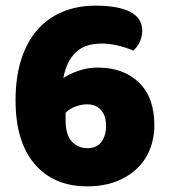

<svg xmlns="http://www.w3.org/2000/svg" viewBox="-20 -643 598 679"><path d="M483 -534Q483 -513 473.5 -493.5Q464 -474 451 -464Q424 -476 394.5 -482.5Q365 -489 340 -489Q280 -489 247.5 -457.5Q215 -426 204 -367Q224 -381 257 -392.5Q290 -404 325 -404Q417 -404 471.5 -351Q526 -298 526 -199Q526 -156 511 -117Q496 -78 466 -48.5Q436 -19 391.5 -1.5Q347 16 288 16Q170 16 102.5 -63Q35 -142 35 -288Q35 -371 55.5 -434Q76 -497 113.5 -539Q151 -581 203 -602Q255 -623 318 -623Q398 -623 440.5 -601Q483 -579 483 -534ZM287 -274Q268 -274 246.5 -266Q225 -258 212 -244V-219Q212 -165 234.5 -142Q257 -119 289 -119Q322 -119 338.5 -141Q355 -163 355 -198Q355 -233 337.5 -253.5Q320 -274 287 -274Z"/></svg>

Font: Baloo Bhaina
Style: Regular
Weight: 400
Designer: Manish Minz, Shuchita Grover and Ek Type
Foundry: Ek Type
Version: Version 1.443;PS 1.000;hotconv 16.6.51;makeotf.lib2.5.65220;